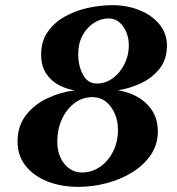

<svg xmlns="http://www.w3.org/2000/svg" viewBox="-20 -707 685 743"><path d="M282.7 16.1Q216.3 16.1 163.1 -5.1Q109.9 -26.4 78.9 -65.7Q47.9 -105 47.9 -158.7Q47.9 -218.8 79.8 -260.5Q111.8 -302.2 162.6 -326.4Q213.4 -350.6 269.5 -357.4Q238.3 -361.8 208.3 -377.4Q178.2 -393.1 158.7 -422.4Q139.2 -451.7 139.2 -496.1Q139.2 -546.4 163.8 -582.5Q188.5 -618.7 229 -641.8Q269.5 -665 318.4 -676Q367.2 -687 415.5 -687Q471.7 -687 519.5 -667.7Q567.4 -648.4 596.7 -613.3Q626 -578.1 626 -530.3Q626 -475.6 596.2 -439.5Q566.4 -403.3 522.5 -383.5Q478.5 -363.8 436 -357.4Q478 -351.6 513.2 -331.3Q548.3 -311 569.6 -277.8Q590.8 -244.6 590.8 -198.2Q590.8 -147.9 564 -108.2Q537.1 -68.4 492.4 -40.5Q447.8 -12.7 393.1 1.7Q338.4 16.1 282.7 16.1ZM478.5 -530.3Q478.5 -573.7 456.5 -604.7Q434.6 -635.7 399.9 -635.7Q371.6 -635.7 344.7 -619.1Q317.9 -602.5 300.3 -571.5Q282.7 -540.5 282.7 -496.1Q282.7 -452.6 301 -418.2Q319.3 -383.8 354.5 -383.8Q389.2 -383.8 417.2 -404.8Q445.3 -425.8 461.9 -459.5Q478.5 -493.2 478.5 -530.3ZM297.4 -39.6Q335.4 -39.6 366.9 -61.3Q398.4 -83 417.5 -120.4Q436.5 -157.7 436.5 -204.1Q436.5 -256.3 408.9 -293.7Q381.3 -331.1 337.9 -331.1Q297.9 -331.1 267.1 -307.1Q236.3 -283.2 219 -244.4Q201.7 -205.6 201.7 -159.7Q201.7 -106.9 228.8 -73.2Q255.9 -39.6 297.4 -39.6Z"/></svg>

Font: Charis
Style: Bold Italic
Weight: 700
Italic angle: -11°
Designer: Walt Agee, Miriam Martin, Annie Olsen, Victor Gaultney, Lorna Priest, Alan Ward, Bob Hallissy, Martin Hosken, Sharon Cor
Foundry: SIL Global
Version: Version 7.000